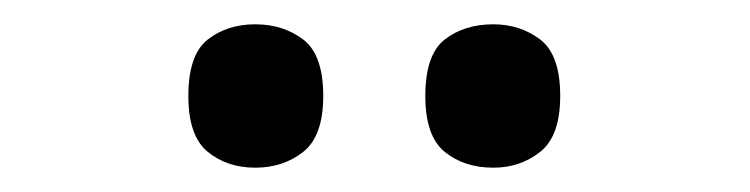

<svg xmlns="http://www.w3.org/2000/svg" viewBox="-20 -767 617 158"><path d="M386 -629Q362 -629 346 -642Q330 -655 330 -688Q330 -722 346 -734.5Q362 -747 386 -747Q408 -747 424.5 -734.5Q441 -722 441 -688Q441 -655 424.5 -642Q408 -629 386 -629ZM190 -629Q167 -629 151 -642Q135 -655 135 -688Q135 -722 151 -734.5Q167 -747 190 -747Q213 -747 229.5 -734.5Q246 -722 246 -688Q246 -655 229.5 -642Q213 -629 190 -629Z"/></svg>

Font: Noto Rashi Hebrew Medium
Style: Regular
Weight: 500
Version: Version 1.006